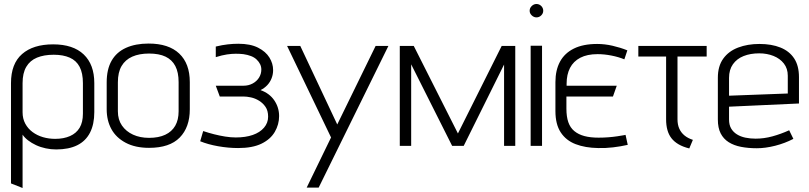

<svg xmlns="http://www.w3.org/2000/svg" viewBox="-20 -730 4049 961"><path d="M452 -169V-314Q452 -407 399 -457.5Q346 -508 246 -508Q146 -508 90.5 -459.5Q35 -411 35 -314V188L93 211V-56Q103 -41 120.5 -27.5Q138 -14 160.5 -3.5Q183 7 209 12.5Q235 18 261 18Q324 18 366.5 -3Q409 -24 430.5 -66Q452 -108 452 -169ZM395 -314V-161Q395 -118 378.5 -90.5Q362 -63 330.5 -49Q299 -35 256 -35Q224 -35 195 -43.5Q166 -52 143 -69Q120 -86 106.5 -111Q93 -136 93 -168V-314Q93 -364 111.5 -395.5Q130 -427 165 -441.5Q200 -456 249 -456Q296 -456 329 -441.5Q362 -427 378.5 -395.5Q395 -364 395 -314Z M930 -183V-319Q930 -412 877 -462Q824 -512 724 -512Q658 -512 610.5 -490.5Q563 -469 538.5 -426Q514 -383 514 -318V-183Q514 -127 537.5 -84Q561 -41 609 -15.5Q657 10 726 10Q829 10 879.5 -41.5Q930 -93 930 -183ZM874 -319V-173Q874 -130 857 -100.5Q840 -71 807 -55.5Q774 -40 726 -40Q681 -40 646 -56Q611 -72 590.5 -101.5Q570 -131 570 -173V-318Q570 -368 588.5 -399.5Q607 -431 642 -446.5Q677 -462 726 -462Q776 -462 808.5 -446.5Q841 -431 857.5 -399.5Q874 -368 874 -319Z M1060 -444Q1092 -454 1116 -457.5Q1140 -461 1160 -461Q1180 -461 1198 -459Q1219 -456 1236 -449.5Q1253 -443 1264.5 -432Q1276 -421 1282 -408.5Q1288 -396 1288 -382Q1288 -360 1276.5 -341.5Q1265 -323 1244.5 -312Q1224 -301 1199 -301H1060L1080 -247H1198Q1215 -247 1236 -242.5Q1257 -238 1276.5 -226Q1296 -214 1309 -195Q1322 -176 1322 -146Q1322 -115 1301.5 -91Q1281 -67 1245 -54.5Q1209 -42 1160 -42Q1135 -42 1107 -46.5Q1079 -51 1051.5 -58Q1024 -65 997 -74L982 -23Q1021 -7 1072 2Q1123 11 1172 11Q1244 11 1289 -11Q1334 -33 1355.5 -70Q1377 -107 1377 -149Q1377 -192 1353 -227.5Q1329 -263 1284 -279Q1304 -289 1318 -304Q1332 -319 1339.5 -338.5Q1347 -358 1347 -379Q1347 -412 1328.5 -442Q1310 -472 1271.5 -491.5Q1233 -511 1173 -511Q1148 -511 1120.5 -508Q1093 -505 1060 -497Z M1515 209H1575L1924 -500H1860L1668 -107L1483 -500H1417L1637 -42Z M2491 -500 2272 -62 2051 -500H1981V0H2038V-408L2243 0H2301L2503 -407V0H2559V-500Z M2636 0H2693V-501H2636ZM2665 -710Q2652 -710 2641.5 -700Q2631 -690 2631 -676Q2631 -663 2641.5 -653Q2652 -643 2665 -643Q2679 -643 2689 -653Q2699 -663 2699 -676Q2699 -690 2689 -700Q2679 -710 2665 -710Z M3048 -247 3067 -301H2816V-311Q2816 -357 2833 -390Q2850 -423 2884.5 -441Q2919 -459 2971 -459Q3004 -459 3040 -452Q3076 -445 3105 -433L3120 -478Q3085 -492 3046 -501Q3007 -510 2969 -510Q2899 -510 2852.5 -487Q2806 -464 2783 -421.5Q2760 -379 2760 -319V-174Q2760 -108 2786.5 -67.5Q2813 -27 2861 -8.5Q2909 10 2974 11Q3011 12 3049 7.5Q3087 3 3122 -5L3111 -55Q3112 -55 3101 -53Q3090 -51 3070.5 -48Q3051 -45 3026.5 -43Q3002 -41 2976 -41Q2935 -41 2905 -49Q2875 -57 2854.5 -74Q2834 -91 2824.5 -118.5Q2815 -146 2815 -186V-247Z M3371 -133V-447H3517V-500H3175V-447H3314V-133Q3314 -103 3320.5 -79.5Q3327 -56 3340.5 -38.5Q3354 -21 3376 -8Q3398 5 3430 13L3448 -30Q3423 -38 3406 -52Q3389 -66 3380 -86Q3371 -106 3371 -133Z M3629 -132V-196L3979 -212V-344Q3979 -401 3955 -437.5Q3931 -474 3886.5 -492Q3842 -510 3781 -510Q3722 -510 3674.5 -492Q3627 -474 3600 -436.5Q3573 -399 3573 -341V-132Q3573 -90 3587 -62.5Q3601 -35 3627 -18.5Q3653 -2 3689 5Q3725 12 3768 12Q3811 12 3860 -0.5Q3909 -13 3951 -35L3930 -78Q3888 -59 3846 -47.5Q3804 -36 3762 -36Q3735 -36 3711 -41Q3687 -46 3668.5 -57.5Q3650 -69 3639.5 -87Q3629 -105 3629 -132ZM3923 -351V-262L3629 -251V-340Q3629 -381 3648.5 -408.5Q3668 -436 3702 -449.5Q3736 -463 3780 -463Q3819 -463 3851.5 -450Q3884 -437 3903.5 -412Q3923 -387 3923 -351Z"/></svg>

Font: AdventPro_ExpandedRegular
Style: ExpandedRegular
Weight: 400
Width: 7
Designer: VivaRado, Andreas Kalpakidis
Foundry: VivaRado, Andreas Kalpakidis
Version: Version 3.000